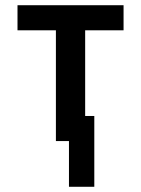

<svg xmlns="http://www.w3.org/2000/svg" viewBox="-20 -540 540 735"><path d="M244 175V0H194V-424H47V-520H453V-424H306V-96H341V175Z"/></svg>

Font: Iosevka SS04
Style: Bold
Weight: 700
Monospace: yes
Designer: Belleve Invis
Foundry: Belleve Invis
Version: Version 19.0.0; ttfautohint (v1.8.4)